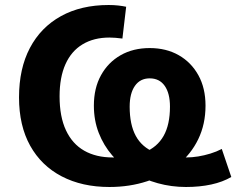

<svg xmlns="http://www.w3.org/2000/svg" viewBox="-20 -736 944 767"><path d="M417 11Q308 11 226.5 -31.5Q145 -74 100.5 -154Q56 -234 56 -347Q56 -462 99.5 -544.5Q143 -627 223.5 -671.5Q304 -716 414 -716Q435 -716 452.5 -714Q470 -712 484 -709L469 -582Q454 -584 441 -585Q428 -586 417 -586Q355 -586 310 -559Q265 -532 241.5 -479.5Q218 -427 218 -351Q218 -270 243.5 -215.5Q269 -161 316.5 -134Q364 -107 430 -107Q506 -107 557 -127.5Q608 -148 633.5 -193Q659 -238 659 -310Q659 -363 638 -393Q617 -423 578 -423Q540 -423 519 -393Q498 -363 498 -310Q498 -238 522.5 -193Q547 -148 597.5 -127.5Q648 -107 723 -107Q747 -107 771.5 -111Q796 -115 820.5 -122.5Q845 -130 866 -141L904 -29Q870 -9 824 1Q778 11 723 11Q665 11 610.5 -4Q556 -19 509.5 -47Q463 -75 428.5 -115Q394 -155 374.5 -205Q355 -255 355 -314Q355 -384 383.5 -435.5Q412 -487 462 -515.5Q512 -544 578 -544Q644 -544 694 -515.5Q744 -487 772.5 -435.5Q801 -384 801 -314Q801 -240 772 -180Q743 -120 690.5 -77.5Q638 -35 568 -12Q498 11 417 11Z"/></svg>

Font: Nunito Sans 10pt ExtraBold
Style: Regular
Weight: 800
Designer: Vernon Adams
Foundry: Vernon Adams
Version: Version 3.101;gftools[0.9.27]